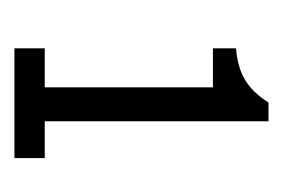

<svg xmlns="http://www.w3.org/2000/svg" viewBox="-83 -749 392 266"><g transform="rotate(90 113.0 -616.0)"><path d="M47 -440V-482H101V-715H47V-747Q62 -748 75.5 -752.5Q89 -757 100.5 -766.5Q112 -776 122 -792H148V-482H199V-440Z"/></g></svg>

Font: Archivo ExtraCondensed Light
Style: Regular
Weight: 300
Width: 2
Designer: Hector Gatti
Foundry: Omnibus-Type
Version: Version 2.001